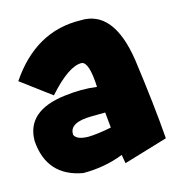

<svg xmlns="http://www.w3.org/2000/svg" viewBox="-85 -579 605 659"><g transform="rotate(-15 218.0 -250.0)"><path d="M258.3 -507.3Q377 -512.7 405.3 -328.1Q428.2 -163.1 437.5 -40.5L281.7 6.3L276.4 -24.4Q209 2 132.8 1.5Q9.3 -20.5 0 -147.5Q0 -254.4 140.1 -271.5Q200.7 -279.3 254.9 -272Q251 -361.3 225.1 -364.7Q179.2 -366.2 104.5 -282.2L-1 -360.8Q100.1 -510.7 258.3 -507.3ZM133.3 -133.8Q142.1 -114.7 183.1 -114.3Q217.3 -115.2 264.6 -125L259.3 -179.7L211.4 -179.2Q129.4 -178.7 133.3 -133.8Z"/></g></svg>

Font: Lapsus Pro (theguybrush.com)
Style: Bold
Weight: 700
Designer: Jose Roses
Version: Version 1.00 February 9, 2018, initial release